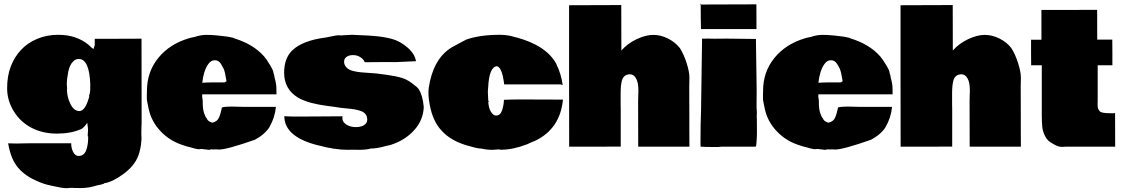

<svg xmlns="http://www.w3.org/2000/svg" viewBox="-20 -794 6089 1040"><path d="M455.1 -61.5 457 -89.8Q457 -97.2 452.6 -129.4Q446.3 -118.2 435.3 -106.9Q424.3 -95.7 417 -93.8Q363.8 -70.3 287.8 -70.3Q211.9 -70.3 151.6 -101.3Q91.3 -132.3 54.9 -190.9Q18.6 -249.5 18.6 -315.9Q18.6 -382.3 38.3 -433.8Q58.1 -485.4 93.5 -523.4Q128.9 -561.5 181.2 -583.5Q233.4 -605.5 295.4 -605.5Q394.5 -605.5 460.9 -550.3Q473.1 -537.1 486.3 -528.3L493.2 -549.8V-584H619.6L746.6 -584.5L747.1 -128.9Q747.1 -120.6 746.1 -103V-101.1Q745.6 -91.8 745.6 -71.8V-66.4L746.6 -40.5L743.7 -13.2Q743.7 -10.7 743.9 -10.3Q744.1 -9.8 739.7 11.7Q735.4 33.2 729 49.8Q709 103.5 649.4 147.7Q589.8 191.9 545.9 198.2Q541 203.1 526.9 205.8Q512.7 208.5 509.8 209.5V209Q462.4 224.6 419.2 224.6Q376 224.6 374.5 223.6H359.9Q355.5 225.1 336.7 225.1Q317.9 225.1 268.1 213.9L252.4 210.4Q216.8 203.1 187.5 189.5Q118.2 161.6 78.6 115.2Q39.1 68.8 24.9 -13.2L23.9 -17.6Q39.6 -16.6 69.8 -16.6L149.9 -18.1H366.2L365.7 -16.1Q365.7 9.3 376.7 30Q387.7 50.8 405.8 50.8Q437.5 50.8 448.7 14.6Q457.5 -13.7 457.5 -45.4V-55.2Q456.1 -55.2 456.1 -53.2Q455.1 -54.7 455.1 -61.5ZM468.8 -327.1 469.2 -333Q464.8 -474.6 406.7 -474.6Q390.1 -474.6 377.4 -462.4Q356.9 -442.9 349.4 -403.8Q341.8 -364.7 341.8 -335.9L343.3 -318.8V-314.5L342.8 -311V-308.1Q342.8 -268.1 361.8 -230.2Q380.9 -192.4 410.2 -192.4Q442.4 -192.4 463.9 -272.5H461.4Q468.8 -291.5 468.8 -311.5Z M1050.8 -598.6Q1072.8 -605 1097.7 -605Q1122.6 -605 1145 -603L1165.5 -601.1Q1213.9 -596.7 1239.7 -589.8V-590.3L1250 -585.9Q1352.5 -554.2 1409.7 -489.3V-489.7Q1422.9 -474.1 1442.1 -442.6Q1461.4 -411.1 1461.4 -398.9L1465.3 -385.7L1467.8 -371.6Q1477.1 -338.9 1477.1 -316.9Q1477.1 -294.9 1477.5 -283.2H1075.2V-267.1Q1078.1 -255.9 1078.1 -243.7Q1078.1 -231.4 1078.4 -224.4Q1078.6 -217.3 1079.6 -210.7Q1080.6 -204.1 1080.8 -200Q1081.1 -195.8 1083 -190.2Q1085 -184.6 1085.2 -182.6Q1085.4 -180.7 1088.1 -174.8Q1090.8 -168.9 1092.5 -163.8Q1094.2 -158.7 1099.1 -153.8V-154.3L1104.5 -144Q1113.8 -133.8 1129.9 -129.4Q1156.7 -135.3 1166.3 -157.2Q1175.8 -179.2 1182.1 -211.9Q1199.7 -216.8 1231.9 -216.8L1294.4 -215.3H1474.6Q1468.8 -155.8 1439.5 -106H1439.9Q1414.6 -65.9 1360.8 -37.1Q1209 16.1 1166 16.1Q1158.2 16.1 1153.3 15.1H1142.1L1137.7 15.6H1133.3Q1129.4 15.6 1123.5 14.6Q1118.7 17.6 1111.8 17.6L1069.3 12.7Q1065.9 14.2 1055.4 14.2Q1044.9 14.2 1000.5 1V1.5L988.8 -2L977.1 -5.9Q903.8 -27.3 851.6 -81.3Q799.3 -135.3 784.7 -207Q783.2 -215.8 779.3 -233.6Q775.4 -251.5 775.4 -257.8V-281.2Q775.4 -289.6 775.9 -293.9V-301.3Q775.9 -404.8 837.4 -480.2Q898.9 -555.7 1002.4 -586.4L1014.2 -589.8Q1040 -594.2 1051.3 -599.1ZM1196.8 -347.7 1207 -354Q1198.7 -406.7 1191.4 -421.6Q1184.1 -436.5 1177.2 -447.3Q1164.6 -467.8 1143.8 -467.8Q1123 -467.8 1108.4 -447.3Q1082.5 -411.1 1075.7 -345.7Q1106.9 -347.7 1133.3 -347.7Z M2122.6 -457.5 2078.1 -458Q2038.6 -458 1955.6 -457Q1949.7 -473.1 1931.9 -484.4Q1914.1 -495.6 1892.6 -495.6Q1871.1 -495.6 1857.4 -486.1Q1843.8 -476.6 1843.8 -459.5Q1843.8 -442.4 1856.7 -428.7Q1869.6 -415 1893.1 -409.4Q1916.5 -403.8 1939.7 -401.9Q1962.9 -399.9 1993.9 -397.9Q2024.9 -396 2040.8 -393.3Q2056.6 -390.6 2081.1 -387.7Q2124.5 -381.8 2158 -371.8Q2191.4 -361.8 2228 -330.1Q2235.4 -326.7 2247.6 -312Q2269.5 -278.3 2275.4 -214.4Q2272.9 -144 2224.1 -89.6Q2175.3 -35.2 2100.6 -10.7Q2094.7 -7.8 2085.9 -6.8L2069.3 -2.9Q2022 10.7 1987.3 10.7Q1966.3 17.6 1919.9 17.6L1907.7 17.1H1872.1L1866.7 17.6Q1791 17.6 1704.6 -6.8V-6.3Q1520.5 -51.8 1520 -164.6Q1545.9 -162.6 1591.8 -162.6Q1637.7 -162.6 1716.1 -163.3Q1794.4 -164.1 1835 -164.1Q1834.5 -161.1 1834.5 -154.3Q1834.5 -132.8 1856.4 -119.1Q1878.4 -105.5 1907.2 -105.5Q1936 -105.5 1952.6 -116.7Q1969.2 -127.9 1969.2 -145.8Q1969.2 -163.6 1960 -175.5Q1950.7 -187.5 1932.6 -193.4Q1914.6 -199.2 1899.2 -201.9Q1883.8 -204.6 1859.4 -206.5Q1835 -208.5 1823.2 -210.4Q1811.5 -212.4 1788.6 -215.6Q1765.6 -218.8 1748.3 -220.9Q1731 -223.1 1707.8 -227.5Q1684.6 -231.9 1666.7 -236.6Q1648.9 -241.2 1628.4 -249Q1607.9 -256.8 1592.8 -266.1Q1519 -312 1519 -399.9Q1519 -478.5 1563.5 -521.5Q1619.1 -574.7 1744.1 -590.8Q1756.8 -592.8 1780.3 -597.9Q1803.7 -603 1812.5 -603Q1821.3 -603 1824.2 -602.1L1886.2 -605.5L1972.2 -601.6Q1977.1 -601.1 2000.5 -599.6Q2058.6 -595.2 2102.8 -583.3Q2147 -571.3 2187.3 -536.6Q2227.5 -502 2233.4 -461.4L2230 -462.4Z M2684.6 15.1 2645.5 17.6Q2615.7 17.6 2586.9 10.7Q2567.4 10.7 2534.2 0.5Q2422.9 -25.9 2368.2 -90.8L2359.4 -101.1Q2316.9 -155.8 2304.2 -248L2302.7 -258.3Q2300.8 -273.9 2300.8 -295.7Q2300.8 -317.4 2309.1 -354.5Q2339.8 -491.7 2438.5 -543.9L2504.4 -579.1Q2577.6 -605.5 2687 -605.5Q2728.5 -605.5 2763.7 -594.7L2773.4 -591.8Q2772.9 -591.8 2772.9 -592.3H2773.9Q2939.5 -548.3 2994.1 -446.8L2995.1 -443.4Q3019.5 -394 3027.8 -333L3016.6 -336.9H2710.9L2708.5 -355Q2700.7 -411.1 2682.1 -429.7L2672.4 -435.5Q2629.4 -432.6 2624 -318.4Q2623.5 -302.7 2622.6 -299.8L2623 -284.2L2624.5 -255.9Q2624.5 -252.4 2625 -248.5L2629.9 -243.7H2624.5Q2627 -207 2639.9 -187.5Q2652.8 -168 2666 -168Q2690.9 -168 2700.2 -198.2Q2709.5 -228.5 2709.5 -253.4Q2747.1 -255.4 2822.8 -255.4H2841.3L2888.2 -254.9H2935.1L3029.3 -254.4Q3014.2 -97.7 2881.3 -32.7Q2871.6 -29.3 2854.5 -21.5L2835.9 -12.7Q2758.3 17.1 2693.8 17.1Q2687 17.1 2684.6 15.1Z M3713.4 -324.7 3713.9 -172.9V-83.5L3714.4 0.5H3437L3436.5 -249.5L3438 -303.7Q3438 -348.1 3425 -369.9Q3412.1 -391.6 3393.1 -391.6Q3356.9 -391.6 3348.1 -355.5Q3341.8 -330.1 3341.8 -289.1V-226.6L3342.3 -206.1V0L3202.1 0.5H3063L3062.5 -382.3V-765.6Q3160.6 -766.6 3345.2 -766.6L3345.7 -520.5Q3379.9 -559.1 3429 -582Q3478 -605 3518.6 -605Q3559.1 -605 3598.1 -585.4Q3637.2 -565.9 3662.6 -533.7Q3684.1 -500 3699.2 -452.4Q3714.4 -404.8 3714.4 -373Z M4077.1 -770.5 4077.6 -636.7H3776.9Q3776.9 -683.6 3775.9 -703.6L3775.4 -769.5ZM3770.5 -769.5 3775.4 -774.4V-769.5ZM4079.1 -154.8 4079.6 -150.4 4080.1 -77.1Q4080.1 -57.1 4078.1 -29.3Q4076.2 -1.5 4074.7 -0.5L4065.9 0.5H3888.2L3867.7 2.4Q3791.5 2.4 3774.9 0.5V-2.9L3774.4 -12.2V-34.2Q3774.4 -130.4 3777.3 -193.8L3782.7 -569.8V-584.5L3820.8 -585L3829.1 -584.5H3843.3L3855.5 -584L3861.8 -584.5H3897L3904.3 -585L4070.8 -583Q4072.8 -583.5 4073.7 -583.5Q4074.7 -583.5 4074.7 -580.6L4075.2 -534.2Q4075.7 -487.8 4077.1 -409.9Q4078.6 -332 4078.6 -299.8L4078.1 -238.8V-212.9L4079.6 -187V-171.9Q4079.6 -171.4 4079.1 -169.9Z M4388.2 -598.6Q4410.2 -605 4435.1 -605Q4460 -605 4482.4 -603L4502.9 -601.1Q4551.3 -596.7 4577.1 -589.8V-590.3L4587.4 -585.9Q4689.9 -554.2 4747.1 -489.3V-489.7Q4760.3 -474.1 4779.5 -442.6Q4798.8 -411.1 4798.8 -398.9L4802.7 -385.7L4805.2 -371.6Q4814.5 -338.9 4814.5 -316.9Q4814.5 -294.9 4814.9 -283.2H4412.6V-267.1Q4415.5 -255.9 4415.5 -243.7Q4415.5 -231.4 4415.8 -224.4Q4416 -217.3 4417 -210.7Q4418 -204.1 4418.2 -200Q4418.5 -195.8 4420.4 -190.2Q4422.4 -184.6 4422.6 -182.6Q4422.9 -180.7 4425.5 -174.8Q4428.2 -168.9 4429.9 -163.8Q4431.6 -158.7 4436.5 -153.8V-154.3L4441.9 -144Q4451.2 -133.8 4467.3 -129.4Q4494.1 -135.3 4503.7 -157.2Q4513.2 -179.2 4519.5 -211.9Q4537.1 -216.8 4569.3 -216.8L4631.8 -215.3H4812Q4806.2 -155.8 4776.9 -106H4777.3Q4752 -65.9 4698.2 -37.1Q4546.4 16.1 4503.4 16.1Q4495.6 16.1 4490.7 15.1H4479.5L4475.1 15.6H4470.7Q4466.8 15.6 4460.9 14.6Q4456.1 17.6 4449.2 17.6L4406.7 12.7Q4403.3 14.2 4392.8 14.2Q4382.3 14.2 4337.9 1V1.5L4326.2 -2L4314.5 -5.9Q4241.2 -27.3 4189 -81.3Q4136.7 -135.3 4122.1 -207Q4120.6 -215.8 4116.7 -233.6Q4112.8 -251.5 4112.8 -257.8V-281.2Q4112.8 -289.6 4113.3 -293.9V-301.3Q4113.3 -404.8 4174.8 -480.2Q4236.3 -555.7 4339.8 -586.4L4351.6 -589.8Q4377.4 -594.2 4388.7 -599.1ZM4534.2 -347.7 4544.4 -354Q4536.1 -406.7 4528.8 -421.6Q4521.5 -436.5 4514.6 -447.3Q4502 -467.8 4481.2 -467.8Q4460.4 -467.8 4445.8 -447.3Q4419.9 -411.1 4413.1 -345.7Q4444.3 -347.7 4470.7 -347.7Z M5508.8 -324.7 5509.3 -172.9V-83.5L5509.8 0.5H5232.4L5231.9 -249.5L5233.4 -303.7Q5233.4 -348.1 5220.5 -369.9Q5207.5 -391.6 5188.5 -391.6Q5152.3 -391.6 5143.6 -355.5Q5137.2 -330.1 5137.2 -289.1V-226.6L5137.7 -206.1V0L4997.6 0.5H4858.4L4857.9 -382.3V-765.6Q4956.1 -766.6 5140.6 -766.6L5141.1 -520.5Q5175.3 -559.1 5224.4 -582Q5273.4 -605 5314 -605Q5354.5 -605 5393.6 -585.4Q5432.6 -565.9 5458 -533.7Q5479.5 -500 5494.6 -452.4Q5509.8 -404.8 5509.8 -373Z M5925.8 -243.2 5925.3 -235.8Q5925.3 -218.8 5926.5 -210.7Q5927.7 -202.6 5936.5 -191.7Q5945.3 -180.7 5993.7 -180.7L6006.8 -180.2Q6014.2 -180.2 6020 -181.6L6020.5 0.5H5753.4L5736.8 1.5H5731.4Q5713.4 1.5 5691.9 -10.3Q5670.4 -22 5659.9 -31Q5649.4 -40 5642.1 -54.2Q5628.4 -80.6 5625.7 -106.2Q5623 -131.8 5623 -169.9V-440.4H5565.4L5564.9 -508.8V-578.6H5621.1V-740.2H5772L5922.9 -740.7L5923.3 -579.6H6004.9L6005.4 -509.8V-440.4H5925.8Z"/></svg>

Font: Bowlby One
Style: Regular
Weight: 400
Designer: vernon adams
Foundry: vernon adams
Version: Version 1.001